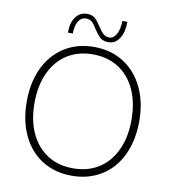

<svg xmlns="http://www.w3.org/2000/svg" viewBox="-94 -957 935 1047"><g transform="rotate(10 373.5 -434.0)"><path d="M62 -348Q62 -455 100.5 -535.5Q139 -616 209.5 -660.5Q280 -705 373 -705Q466 -705 536.5 -660.5Q607 -616 646 -535Q685 -454 685 -348Q685 -242 646.5 -161Q608 -80 537 -36Q466 8 373 8Q280 8 209.5 -36Q139 -80 100.5 -161Q62 -242 62 -348ZM642 -348Q642 -444 609 -515.5Q576 -587 515.5 -625.5Q455 -664 373 -664Q292 -664 231.5 -625.5Q171 -587 138 -515.5Q105 -444 105 -348Q105 -252 138 -181Q171 -110 231.5 -71.5Q292 -33 373 -33Q455 -33 515.5 -71.5Q576 -110 609 -181.5Q642 -253 642 -348ZM363 -802Q349 -826 336 -838Q323 -850 303 -850Q276 -850 260.5 -825Q245 -800 245 -757H218Q218 -812 241 -844Q264 -876 305 -876Q332 -876 348 -861.5Q364 -847 381 -820Q397 -795 410.5 -782.5Q424 -770 445 -770Q468 -770 483.5 -798Q499 -826 499 -871H527Q527 -813 504.5 -778.5Q482 -744 444 -744Q414 -744 398 -758.5Q382 -773 363 -802Z"/></g></svg>

Font: Hanken Grotesk ExtraLight
Style: Regular
Weight: 200
Designer: Alfredo Marco Pradil
Foundry: Hanken Design Co.
Version: Version 3.014